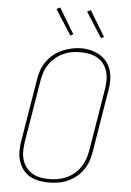

<svg xmlns="http://www.w3.org/2000/svg" viewBox="-63 -1006 725 1060"><g transform="rotate(5 300.0 -476.0)"><path d="M246 8Q218 8 190.5 2.5Q163 -3 140.5 -16.5Q118 -30 102.5 -51.5Q87 -73 79.5 -98.5Q72 -124 72 -152Q72 -180 77 -208L134 -553Q138 -580 147 -605.5Q156 -631 172.5 -654Q189 -677 211 -695Q233 -713 258.5 -723.5Q284 -734 310.5 -740Q337 -746 363 -746Q391 -746 418 -739Q445 -732 467.5 -718.5Q490 -705 506 -684Q522 -663 529.5 -637Q537 -611 537 -583Q537 -555 532 -527L475 -182Q471 -155 462 -129.5Q453 -104 437 -81Q421 -58 398.5 -40Q376 -22 350.5 -11Q325 0 298.5 4Q272 8 246 8Q246 8 246 8Q246 8 246 8ZM246 -11Q270 -11 294 -15Q318 -19 341.5 -29Q365 -39 385 -55.5Q405 -72 419.5 -93Q434 -114 442.5 -137.5Q451 -161 455 -185L512 -530Q516 -555 516.5 -580Q517 -605 510.5 -628.5Q504 -652 490 -671Q476 -690 455.5 -702Q435 -714 410.5 -719Q386 -724 361 -724Q336 -724 312.5 -720Q289 -716 266 -705.5Q243 -695 223 -678.5Q203 -662 188.5 -641Q174 -620 166 -597Q158 -574 154 -550L97 -205Q93 -180 92.5 -155Q92 -130 98.5 -107Q105 -84 119 -65Q133 -46 153 -33.5Q173 -21 197 -16Q221 -11 246 -11ZM466 -811 377 -950 397 -960 482 -819ZM296 -811 207 -950 227 -960 312 -819Z"/></g></svg>

Font: Iosevka Slab ThExObl
Style: Regular
Weight: 100
Width: 7
Italic angle: -9°
Monospace: yes
Designer: Belleve Invis
Foundry: Belleve Invis
Version: Version 11.1.1; ttfautohint (v1.8.3)